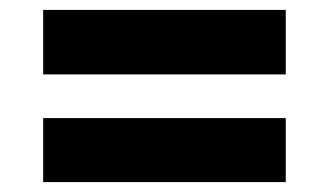

<svg xmlns="http://www.w3.org/2000/svg" viewBox="-20 -475 663 387"><path d="M67 -325V-455H556V-325ZM67 -237H556V-108H67Z"/></svg>

Font: Mach
Style: Bold
Weight: 700
Version: Version 1.002